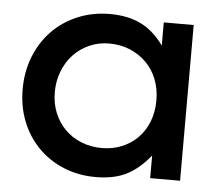

<svg xmlns="http://www.w3.org/2000/svg" viewBox="-46 -615 763 678"><g transform="rotate(5 336.0 -276.0)"><path d="M33 -274Q33 -337 54.5 -390.5Q76 -444 113.5 -482.5Q151 -521 203.5 -543Q256 -565 317 -565Q381 -565 427 -542.5Q473 -520 509 -470V-552H615V0H509V-80Q468 -30 424 -8.5Q380 13 317 13Q255 13 203 -8.5Q151 -30 113 -68.5Q75 -107 54 -159.5Q33 -212 33 -274ZM147 -273Q147 -234 160.5 -200.5Q174 -167 198.5 -142.5Q223 -118 256.5 -104.5Q290 -91 329 -91Q368 -91 400.5 -104.5Q433 -118 457 -142.5Q481 -167 494 -201Q507 -235 507 -275Q507 -316 493.5 -350Q480 -384 455.5 -408.5Q431 -433 397.5 -447Q364 -461 324 -461Q286 -461 253.5 -446.5Q221 -432 197.5 -407Q174 -382 160.5 -347.5Q147 -313 147 -273Z"/></g></svg>

Font: Involve SemiBold
Style: Regular
Weight: 600
Designer: Stefan Peev
Foundry: Context Ltd.
Version: Version 1.001